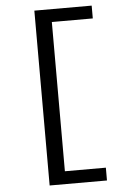

<svg xmlns="http://www.w3.org/2000/svg" viewBox="-64 -848 748 1095"><g transform="rotate(-5 310.0 -300.5)"><path d="M175 -801H503.2V-727.7H246.2L268.7 -746.7V145.7L246.2 126.7H503.2V200H175Z"/></g></svg>

Font: Monaspace Xenon Var ExtraLight
Style: Regular
Weight: 200
Designer: Riley Cran and the Lettermatic Team
Version: Version 1.200 (Monaspace Xenon Var)